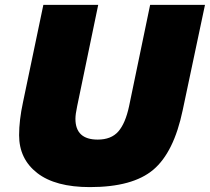

<svg xmlns="http://www.w3.org/2000/svg" viewBox="-20 -750 857 784"><path d="M726 -300Q690 -128 606 -57Q522 14 347 14Q206 14 132 -43.5Q58 -101 58 -198Q58 -259 74 -333L157 -730H381L295 -316Q288 -283 288 -265Q288 -180 379 -180Q434 -180 463 -213Q492 -246 507 -316L593 -730H817Z"/></svg>

Font: Nacelle Black
Style: Italic
Weight: 900
Italic angle: -12°
Designer: Sora Sagano
Foundry: Sora Sagano
Version: Version 1.000;FEAKit 1.0